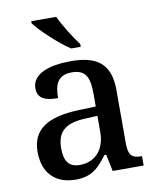

<svg xmlns="http://www.w3.org/2000/svg" viewBox="-86 -833 745 910"><g transform="rotate(-10 286.5 -378.0)"><path d="M291 -606H337V-619C308 -657 268 -721 247 -766H127V-756C152 -721 235 -642 291 -606ZM204 10C285 10 316 -26 358 -81H367L384 0H533V-45H530C485 -45 468 -61 468 -117V-375C468 -501 405 -547 278 -547C175 -547 91 -519 91 -449C91 -402 124 -385 189 -385C189 -448 204 -494 274 -494C348 -494 358 -444 358 -373V-315L276 -312C123 -307 49 -257 49 -151C49 -41 115 10 204 10ZM236 -55C185 -55 162 -85 162 -146C162 -222 196 -263 299 -267L358 -270V-191C358 -108 310 -55 236 -55Z"/></g></svg>

Font: Noto Serif Medium
Style: Regular
Weight: 500
Designer: Monotype Design Team
Foundry: Monotype Imaging Inc.
Version: Version 2.013